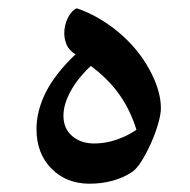

<svg xmlns="http://www.w3.org/2000/svg" viewBox="-20 -443 459 463"><path d="M196 0Q140 0 104 -36.5Q68 -73 68 -132Q68 -175 90 -219.5Q112 -264 162 -312Q146 -322 140.5 -335.5Q135 -349 135 -363Q135 -382 143.5 -399.5Q152 -417 165 -423Q218 -405 265 -366Q312 -327 340 -276Q368 -225 368 -182Q368 -168 361.5 -145Q355 -122 344 -97.5Q333 -73 321 -54Q309 -35 298 -28Q279 -15 252.5 -7.5Q226 0 196 0ZM207 -97Q235 -97 262 -106.5Q289 -116 309 -130Q295 -176 268.5 -214Q242 -252 199 -284Q167 -254 150 -222.5Q133 -191 133 -164Q133 -133 154 -115Q175 -97 207 -97Z"/></svg>

Font: Noto Naskh Arabic SemiBold
Style: Regular
Weight: 600
Designer: Monotype Design Team, David Williams, Mohamad Dakak and Nizar Qandah
Foundry: Monotype Imaging Inc.
Version: Version 2.016